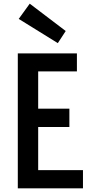

<svg xmlns="http://www.w3.org/2000/svg" viewBox="-20 -1026 507 1046"><path d="M77 0V-735H399V-637H188V-434H358V-334H188V-99H432V0ZM295 -791 82 -923 142 -1006 338 -857Z"/></svg>

Font: Alata
Style: Regular
Weight: 400
Designer: Spyros Zevelakis, Eben Sorkin
Foundry: Spyros Zevelakis
Version: Version 1.005; ttfautohint (v1.8.4.7-5d5b)